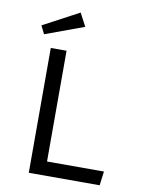

<svg xmlns="http://www.w3.org/2000/svg" viewBox="-97 -974 795 1043"><g transform="rotate(10 300.0 -453.0)"><path d="M135.5 0V-688.5H222.5V-77.5H536.5L526.5 0ZM262 -906 300 -834 86.5 -755.5 64 -800.5Z"/></g></svg>

Font: Fast_Mono
Style: Regular
Weight: 400
Monospace: yes
Designer: Carrois Corporate, Edenspiekermann AG, Nikita Prokopov
Foundry: Carrois Corporate, Edenspiekermann AG, Nikita Prokopov
Version: Version 5.002